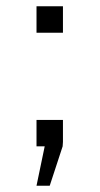

<svg xmlns="http://www.w3.org/2000/svg" viewBox="-20 -465 318 610"><path d="M96 0V-84H180V-14L179 0L138 125H96L122 0ZM96 -361V-445H180V-361Z"/></svg>

Font: CMU Sans Serif
Style: Medium
Weight: 500
Version: Version 0.7.0